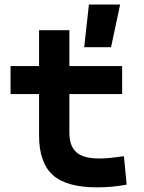

<svg xmlns="http://www.w3.org/2000/svg" viewBox="-20 -805 626 835"><path d="M402.8 9.8Q269 9.8 209.5 -43.9Q149.9 -97.7 149.9 -215.8V-396H25.9V-517.6H149.9V-673.8H281.7V-517.6H511.2V-396H281.7V-228.5Q281.7 -169.4 312.3 -142.6Q342.8 -115.7 412.6 -115.7Q435.1 -115.7 460.7 -118.4Q486.3 -121.1 519 -125.5L530.8 -2Q498.5 3.9 468 6.8Q437.5 9.8 402.8 9.8ZM346.2 -599.6 366.7 -785.2H502.4L462.9 -599.6Z"/></svg>

Font: Cascadia Code PL
Style: Bold
Weight: 700
Monospace: yes
Designer: Aaron Bell
Foundry: Saja Typeworks
Version: Version 2404.023; ttfautohint (v1.8.4)